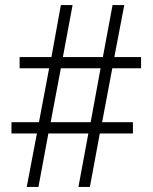

<svg xmlns="http://www.w3.org/2000/svg" viewBox="-20 -734 599 754"><path d="M125 -210H25V-254H133L173 -466H57V-510H182L219 -714H265L227 -510H384L422 -714H468L429 -510H534V-466H421L381 -254H502V-210H372L333 0H288L327 -210H170L131 0H85ZM336 -254 375 -466H219L179 -254Z"/></svg>

Font: Noto Serif Light
Style: Regular
Weight: 300
Designer: Monotype Design Team
Foundry: Monotype Imaging Inc.
Version: Version 1.001